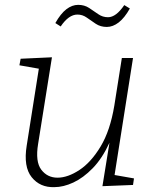

<svg xmlns="http://www.w3.org/2000/svg" viewBox="-20 -764 639 791"><path d="M204 7Q145 9 110.5 -34Q76 -77 90 -164L140 -481L60 -495L65 -522L194 -528L137 -171Q125 -98 150 -65Q175 -32 217 -32Q259 -32 307 -63.5Q355 -95 394.5 -160.5Q434 -226 451 -329L482 -525H528L452 -43L532 -29L528 -2L402 3L431 -176Q401 -111 362 -71Q323 -31 282 -12Q241 7 204 7ZM420 -653Q394 -653 374.5 -666Q355 -679 337.5 -691.5Q320 -704 299 -704Q263 -704 230 -655L208 -669Q230 -708 253.5 -726Q277 -744 302 -744Q328 -744 347.5 -731Q367 -718 385 -705.5Q403 -693 425 -693Q458 -693 492 -743L515 -729Q493 -690 469 -671.5Q445 -653 420 -653Z"/></svg>

Font: Bitter Light
Style: Italic
Weight: 300
Italic angle: -9°
Designer: Sol Matas, and Bitter project Authors
Foundry: Sol Matas
Version: Version 2.001